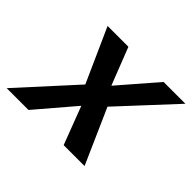

<svg xmlns="http://www.w3.org/2000/svg" viewBox="-162 -650 812 812"><g transform="rotate(45 244.5 -244.0)"><path d="M-46.4 0 177.7 -246.1 69.3 -487.8H193.8L259.3 -320.3L404.3 -487.8H534.7L310.5 -246.1L419.4 0H294.4L229.5 -170.4L84 0Z"/></g></svg>

Font: Acari Sans SemiBold
Style: Italic
Weight: 600
Italic angle: -13°
Designer: Alfredo Marco Pradil and Stefan Peev
Foundry: Hanken Design Co.
Version: Version 1.045;January 11, 2019;FontCreator 11.5.0.2425 64-bi